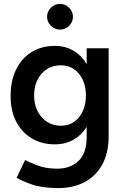

<svg xmlns="http://www.w3.org/2000/svg" viewBox="-20 -746 636 979"><path d="M260 -10Q192 -10 141 -41Q90 -72 62 -127Q34 -182 34 -256Q34 -334 62 -391.5Q90 -449 141 -480.5Q192 -512 260 -512Q313 -512 354.5 -487.5Q396 -463 422 -419V-500H534V-52Q534 34 501.5 93Q469 152 411.5 182.5Q354 213 277 213Q196 213 142.5 194.5Q89 176 65 160L108 70Q129 81 171 97.5Q213 114 273 114Q338 114 380 75Q422 36 422 -49V-99Q396 -57 354.5 -33.5Q313 -10 260 -10ZM291 -105Q348 -105 383 -148.5Q418 -192 418 -259Q418 -327 382.5 -370Q347 -413 290 -413Q230 -413 192 -370Q154 -327 154 -259Q154 -192 192.5 -148.5Q231 -105 291 -105ZM286 -595Q259 -595 239.5 -614.5Q220 -634 220 -661Q220 -687 239.5 -706.5Q259 -726 286 -726Q313 -726 332.5 -706.5Q352 -687 352 -661Q352 -634 332.5 -614.5Q313 -595 286 -595Z"/></svg>

Font: Figtree SemiBold
Style: Regular
Weight: 600
Designer: Erik Kennedy
Foundry: Erik Kennedy
Version: Version 2.001; ttfautohint (v1.8.4.7-5d5b);gftools[0.9.27]